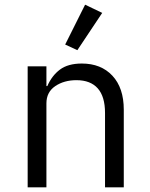

<svg xmlns="http://www.w3.org/2000/svg" viewBox="-20 -799 640 819"><path d="M98 0V-516H178V-432H182Q201 -476 235.5 -502Q270 -528 329 -528Q411 -528 459.5 -476Q508 -424 508 -331V0H428V-317Q428 -387 397 -422Q366 -457 306 -457Q253 -457 215.5 -431.5Q178 -406 178 -358V0ZM310 -585 258 -609 343 -779 416 -744Z"/></svg>

Font: iA Writer Quattro V
Style: Regular
Weight: 400
Designer: Mike Abbink, Paul van der Laan, Pieter van Rosmalen, Oliver Reichenstein
Foundry: Information Architects Inc.
Version: Version 2.000